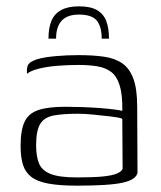

<svg xmlns="http://www.w3.org/2000/svg" viewBox="-20 -579 509 606"><path d="M229 -559Q265 -559 285.5 -547.5Q306 -536 315 -513.5Q324 -491 324 -457H301Q301 -495 285.5 -514Q270 -533 229 -533Q193 -533 175 -514Q157 -495 157 -457H133Q133 -491 142.5 -513.5Q152 -536 173.5 -547.5Q195 -559 229 -559ZM224 7Q168 7 133 0.5Q98 -6 79 -20.5Q60 -35 52.5 -59Q45 -83 45 -118Q45 -169 58 -195.5Q71 -222 102 -232Q133 -242 186 -242Q211 -242 239.5 -241Q268 -240 294.5 -238Q321 -236 340.5 -233.5Q360 -231 366 -229Q367 -279 358 -308.5Q349 -338 331.5 -351.5Q314 -365 288 -369.5Q262 -374 229 -374Q196 -374 163 -371.5Q130 -369 103.5 -362.5Q77 -356 65 -346V-357Q65 -376 78 -383.5Q91 -391 105 -394Q123 -399 157.5 -402Q192 -405 227 -405Q274 -405 308.5 -400Q343 -395 366 -379Q389 -363 401 -330.5Q413 -298 413 -242L414 -34Q410 -12 367.5 -2.5Q325 7 224 7ZM223 -19Q275 -19 304.5 -22Q334 -25 348.5 -31Q363 -37 367 -46L366 -204Q358 -208 332.5 -211Q307 -214 277.5 -217Q248 -220 227 -220Q179 -220 149.5 -214.5Q120 -209 107 -188Q94 -167 94 -120Q94 -86 103 -63.5Q112 -41 139.5 -30Q167 -19 223 -19Z"/></svg>

Font: Genos Light
Style: Regular
Weight: 300
Designer: Robert E. Leuschke
Foundry: Robert E. Leuschke
Version: Version 1.010